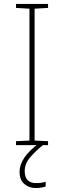

<svg xmlns="http://www.w3.org/2000/svg" viewBox="-20 -734 323 971"><path d="M223 0H61V-20L129 -23V-690L61 -694V-714H223V-694L155 -690V-23L223 -20ZM105 131Q105 192 163 192Q192 192 211 185V209Q203 212 190 214.5Q177 217 161 217Q127 217 103 196.5Q79 176 79 135Q79 99 103 63.5Q127 28 179 -11L197 0Q163 27 134 60Q105 93 105 131Z"/></svg>

Font: Noto Sans Myanmar UI Thin
Style: Regular
Weight: 100
Designer: Monotype Design Team
Foundry: Monotype Imaging Inc.
Version: Version 2.103; ttfautohint (v1.8.4.7-5d5b)